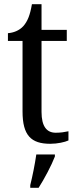

<svg xmlns="http://www.w3.org/2000/svg" viewBox="-20 -679 370 920"><path d="M221 10C255 10 291 2 308 -6V-50C289 -46 271 -43 247 -43C204 -43 179 -73 179 -143V-483H300V-536H179V-659H133C124 -606 112 -577 92 -554C72 -532 44 -522 18 -520V-483H88V-145C88 -30 129 10 221 10ZM125 208V221H165C192 179 227 113 243 71V61H154C147 109 136 164 125 208Z"/></svg>

Font: Noto Serif Georgian SemiCondensed
Style: Regular
Weight: 400
Width: 4
Designer: Monotype Design Team, Akaki Razmadze
Foundry: Google LLC
Version: Version 2.003